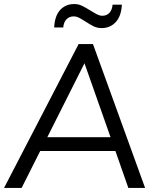

<svg xmlns="http://www.w3.org/2000/svg" viewBox="-21 -930 775 950"><path d="M550 -183H178L86 0H-1L368 -712H439L697 0H614ZM526 -251 397 -617 213 -251ZM346 -910Q367 -910 384.5 -901.5Q402 -893 428 -877Q447 -865 460 -858.5Q473 -852 485 -852Q507 -852 520.5 -866.5Q534 -881 536 -907H582Q579 -850 551.5 -820.5Q524 -791 482 -791Q461 -791 443 -799.5Q425 -808 401 -824Q379 -838 367.5 -843.5Q356 -849 344 -849Q322 -849 308 -834.5Q294 -820 292 -794H247Q250 -852 277 -881Q304 -910 346 -910Z"/></svg>

Font: Muli
Style: Italic
Weight: 400
Italic angle: -4.541°
Designer: Vernon Adams
Foundry: Vernon Adams
Version: Version 2.001